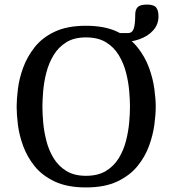

<svg xmlns="http://www.w3.org/2000/svg" viewBox="-20 -822 756 842"><path d="M663 -354Q663 -321 657 -275.5Q651 -230 633.5 -182Q616 -134 582.5 -93Q549 -52 494 -26Q439 0 357 0Q275 0 220 -26Q165 -52 132 -93Q99 -134 81.5 -182Q64 -230 58.5 -275.5Q53 -321 53 -354Q53 -386 58.5 -431.5Q64 -477 81.5 -525Q99 -573 132 -615Q165 -657 220 -683Q275 -709 357 -709Q439 -709 494 -683Q549 -657 582.5 -615Q616 -573 633.5 -525Q651 -477 657 -431.5Q663 -386 663 -354ZM550 -354Q550 -384 546.5 -424Q543 -464 532.5 -504.5Q522 -545 501 -580Q480 -615 445 -636.5Q410 -658 357 -658Q305 -658 270.5 -636.5Q236 -615 215 -580Q194 -545 183.5 -504.5Q173 -464 169.5 -424Q166 -384 166 -354Q166 -324 169.5 -284.5Q173 -245 183.5 -204Q194 -163 215 -128.5Q236 -94 270.5 -72.5Q305 -51 357 -51Q410 -51 445 -72.5Q480 -94 501 -128.5Q522 -163 532.5 -204Q543 -245 546.5 -284.5Q550 -324 550 -354ZM573 -757Q573 -780 584 -791Q595 -802 625 -802Q654 -802 664.5 -789.5Q675 -777 675 -750Q675 -715 652 -689Q629 -663 590 -649.5Q551 -636 503 -636V-677H541Q560 -677 566.5 -696.5Q573 -716 573 -757Z"/></svg>

Font: Marmelad
Style: Regular
Weight: 400
Designer: Manvel Shmavonyan
Foundry: Cyreal
Version: Version 1.110; ttfautohint (v1.8.4.7-5d5b)